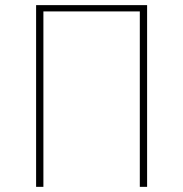

<svg xmlns="http://www.w3.org/2000/svg" viewBox="-20 -725 711 745"><path d="M120.1 0V-705.1H550.8V0H522.5V-680.7H148.4V0Z"/></svg>

Font: Gothic A1 Thin
Style: Regular
Weight: 250
Designer: HanYang I&C Co.,Ltd.
Foundry: HanYang I&C Co.,Ltd.
Version: Version 2.50